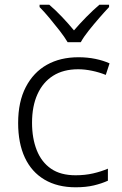

<svg xmlns="http://www.w3.org/2000/svg" viewBox="-20 -785 516 815"><path d="M301 10Q224 10 169 -22.5Q114 -55 85.5 -116Q57 -177 57 -263Q57 -353 89.5 -415.5Q122 -478 179 -510Q236 -542 313 -542Q351 -542 385 -535Q419 -528 445 -516L429 -467Q402 -478 371 -484.5Q340 -491 312 -491Q249 -491 205.5 -463.5Q162 -436 139 -385Q116 -334 116 -264Q116 -198 136 -147.5Q156 -97 196.5 -69Q237 -41 301 -41Q341 -41 375.5 -49Q410 -57 438 -69V-18Q412 -6 378.5 2Q345 10 301 10ZM267 -606Q254 -628 233 -655Q212 -682 189.5 -709Q167 -736 148 -755V-765H189Q216 -742 243.5 -713Q271 -684 294 -656Q318 -684 346.5 -713Q375 -742 402 -765H443V-755Q425 -736 401.5 -709Q378 -682 356.5 -655Q335 -628 323 -606Z"/></svg>

Font: Noto Sans Devanagari Light
Style: Regular
Weight: 300
Version: Version 2.003